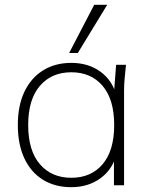

<svg xmlns="http://www.w3.org/2000/svg" viewBox="-20 -769 623 797"><path d="M276 8Q208 8 158 -23Q108 -54 81 -112Q54 -170 54 -250Q54 -331 81.5 -388.5Q109 -446 159 -477Q209 -508 276 -508Q347 -508 397.5 -471Q448 -434 464 -369H452L462 -500H503Q500 -472 497.5 -445Q495 -418 495 -392V0H453V-131H464Q448 -66 397 -29Q346 8 276 8ZM276 -31Q358 -31 406 -87.5Q454 -144 454 -250Q454 -356 406 -412.5Q358 -469 276 -469Q194 -469 145.5 -412.5Q97 -356 97 -250Q97 -144 145.5 -87.5Q194 -31 276 -31ZM267 -549 371 -749H425L303 -549Z"/></svg>

Font: Mulish ExtraLight
Style: Regular
Weight: 200
Designer: Vernon Adams
Foundry: Vernon Adams
Version: Version 3.603